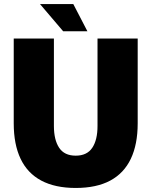

<svg xmlns="http://www.w3.org/2000/svg" viewBox="-20 -919 751 951"><path d="M355 12Q253 12 184.5 -24.5Q116 -61 82 -132.5Q48 -204 48 -308V-728H247V-295Q247 -226 273 -187Q299 -148 355 -148Q411 -148 437 -187Q463 -226 463 -295V-728H662V-308Q662 -204 628 -132.5Q594 -61 526 -24.5Q458 12 355 12ZM293 -764 178 -899H343L413 -764Z"/></svg>

Font: Murecho Thin Black
Style: Regular
Weight: 900
Version: Version 1.010